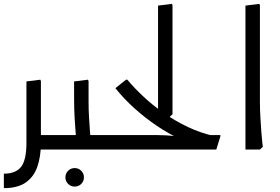

<svg xmlns="http://www.w3.org/2000/svg" viewBox="-20 -775 1452 995"><path d="M169 0V-75H278V0ZM278 0V-75Q290 -75 294 -65Q298 -55 298 -38Q298 -22 294 -11Q290 0 278 0ZM0 200V125Q62 125 89.5 89.5Q117 54 117 -35V-353L189 -362L192 -354V-35Q192 36 173.5 89Q155 142 113 171Q71 200 0 200Z M367 192Q347 192 333 178Q319 164 319 144Q319 124 333 110Q347 96 367 96Q387 96 401 110Q415 124 415 144Q415 164 401 178Q387 192 367 192Z M418 0V-75H525V0ZM525 0V-75Q537 -75 541 -65Q545 -55 545 -38Q545 -22 541 -11Q537 0 525 0ZM373 0 376 -42Q376 -42 373 -74.5Q370 -107 367 -158Q364 -209 364 -265V-353L436 -362L439 -354V-247Q439 -206 441.5 -165Q444 -124 446.5 -89.5Q449 -55 451.5 -34.5Q454 -14 454 -14L439 0ZM278 0V-75H384V0ZM278 0Q267 0 262.5 -11Q258 -22 258 -38Q258 -55 262.5 -65Q267 -75 278 -75Z M799 -169V-746L871 -755L874 -747V-183L859 -169ZM1048 -4Q985 -21 920 -51Q855 -81 793.5 -122.5Q732 -164 677 -213.5Q622 -263 578 -318L633 -362H640Q672 -323 719.5 -278Q767 -233 826.5 -191Q886 -149 954.5 -116.5Q1023 -84 1096 -69ZM525 0V-75H794Q819 -75 843.5 -73.5Q868 -72 884 -70Q900 -68 900 -68L994 -75H1122V-68L1101 0ZM525 0Q514 0 509.5 -11Q505 -22 505 -38Q505 -55 509.5 -65Q514 -75 525 -75Z M1252 0V-746L1324 -755L1327 -747V-247Q1327 -206 1329.5 -165Q1332 -124 1334.5 -89.5Q1337 -55 1339.5 -34.5Q1342 -14 1342 -14L1327 0Z"/></svg>

Font: Fustat
Style: Regular
Weight: 400
Designer: Mohamed Gaber, Khaled Hosny, Laura Garcia Mut
Foundry: Kief Type Foundry, Alif Type Foundry, Hard Type Foundry
Version: Version 1.007